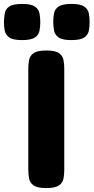

<svg xmlns="http://www.w3.org/2000/svg" viewBox="-107 -948 476 977"><path d="M128 9Q83 9 64 -4.5Q45 -18 41 -39.5Q37 -61 37 -83V-600Q37 -622 41 -643Q45 -664 64 -677.5Q83 -691 129 -691Q175 -691 193.5 -677.5Q212 -664 216 -643Q220 -622 220 -599V-82Q220 -60 216 -39Q212 -18 193 -4.5Q174 9 128 9ZM256 -744Q210 -744 191 -757.5Q172 -771 168 -792.5Q164 -814 164 -837Q164 -860 168 -881Q172 -902 191.5 -915Q211 -928 257 -928Q303 -928 322 -914.5Q341 -901 345 -879.5Q349 -858 349 -835Q349 -813 345 -792Q341 -771 322 -757.5Q303 -744 256 -744ZM5 -744Q-41 -744 -60 -757.5Q-79 -771 -83 -792.5Q-87 -814 -87 -837Q-86 -860 -82.5 -881Q-79 -902 -59.5 -915Q-40 -928 6 -928Q52 -928 71 -914.5Q90 -901 94 -879.5Q98 -858 98 -835Q98 -813 94 -792Q90 -771 71 -757.5Q52 -744 5 -744Z"/></svg>

Font: Fredoka SemiCondensed
Style: Bold
Weight: 700
Width: 4
Designer: Ben Nathan
Foundry: Milena B. Brandão, Ben Nathan
Version: Version 2.001